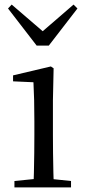

<svg xmlns="http://www.w3.org/2000/svg" viewBox="-20 -818 372 838"><path d="M43 0V-28L153 -39H184L290 -28V0ZM126 0Q127 -24 128 -65Q129 -106 129.5 -150.5Q130 -195 130 -229V-289Q130 -340 129 -381Q128 -422 126 -459L37 -463V-489L202 -528L214 -520L211 -380V-229Q211 -195 211.5 -150.5Q212 -106 213 -65Q214 -24 215 0ZM31 -798 194 -658H139L301 -798L318 -781L193 -619H140L15 -781Z"/></svg>

Font: Noto Serif KR
Style: Regular
Weight: 400
Designer: Ryoko NISHIZUKA  (kana & ideographs); Frank Grießhammer (Latin, Greek & Cyrillic); Wenlong ZHANG  (bopomofo); Sandoll Co
Foundry: Adobe
Version: Version 2.003-H1;hotconv 1.1.1;makeotfexe 2.6.0